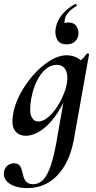

<svg xmlns="http://www.w3.org/2000/svg" viewBox="-48 -682 493 983"><path d="M92 281Q34 281 0 257.5Q-34 234 -27 195Q-22 174 -7.5 164Q7 154 23 154Q43 154 52 165Q61 176 64.5 192Q68 208 72.5 223.5Q77 239 88 250Q99 261 123 261Q145 261 165.5 245.5Q186 230 204.5 185.5Q223 141 239 56L289 -229L310 -246Q286 -164 248 -106Q210 -48 167 -17.5Q124 13 83 13Q49 13 29.5 -11.5Q10 -36 18 -91Q25 -142 52.5 -195.5Q80 -249 120.5 -295.5Q161 -342 206.5 -370.5Q252 -399 294 -399Q314 -399 335 -391.5Q356 -384 371.5 -367.5Q387 -351 389 -324L329 -357Q346 -359 364.5 -373Q383 -387 396 -407Q398 -410 403.5 -408Q409 -406 408 -404L330 33Q308 151 245.5 216Q183 281 92 281ZM147 -60Q171 -60 195 -79Q219 -98 239.5 -128Q260 -158 274.5 -191.5Q289 -225 294 -253Q302 -298 288 -324Q274 -350 242 -350Q211 -350 184.5 -327Q158 -304 139 -264Q120 -224 111 -172Q101 -109 113 -84.5Q125 -60 147 -60ZM336 -661Q340 -663 343.5 -658.5Q347 -654 343 -651Q321 -638 304.5 -621Q288 -604 284 -584Q280 -563 285 -553.5Q290 -544 298 -542L265 -523Q264 -545 272.5 -556Q281 -567 301 -567Q333 -567 345 -545Q357 -523 353 -501Q349 -482 334.5 -468.5Q320 -455 293 -455Q256 -455 243.5 -481.5Q231 -508 238 -542Q246 -580 272.5 -610.5Q299 -641 336 -661Z"/></svg>

Font: Cormorant Infant Light
Style: Italic
Weight: 300
Italic angle: -10°
Designer: Christian Thalmann (Catharsis Fonts)
Foundry: Catharsis Fonts
Version: Version 4.001